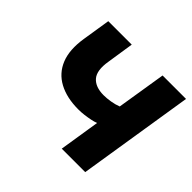

<svg xmlns="http://www.w3.org/2000/svg" viewBox="-165 -902 1100 1100"><g transform="rotate(45 385.0 -352.5)"><path d="M460 0 499 -247Q483 -241 461 -236.5Q439 -232 415 -229Q391 -226 368 -226Q274 -226 209 -261Q144 -296 116.5 -364.5Q89 -433 105 -534L132 -705H322L297 -542Q283 -459 314.5 -422.5Q346 -386 413 -386Q438 -386 468.5 -391Q499 -396 524 -406L572 -705H762L650 0Z"/></g></svg>

Font: Nunito Sans 8pt Black
Style: Italic
Weight: 900
Italic angle: -9°
Version: Version 3.101;gftools[0.9.27]